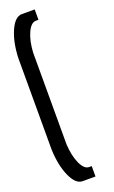

<svg xmlns="http://www.w3.org/2000/svg" viewBox="-189 -742 639 1080"><g transform="rotate(-20 130.5 -202.0)"><path d="M180.2 235.8V297.9H103Q62.5 297.9 33.2 233.2Q3.9 168.5 0 73.2V-202.1V-477.1Q3.9 -572.3 33.2 -637.2Q62.5 -702.1 103 -702.1H180.2V-640.1H165Q135.7 -640.1 114.3 -593.3Q92.8 -546.4 88.9 -477.1V-202.1V73.2Q92.8 142.6 114.3 189.2Q135.7 235.8 165 235.8Z"/></g></svg>

Font: Favorite Color
Style: Regular
Weight: 400
Designer: Bryce Wilner
Version: Version 1.000;PS 1.0;hotconv 16.6.51;makeotf.lib2.5.65220 DE